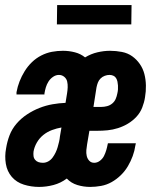

<svg xmlns="http://www.w3.org/2000/svg" viewBox="-20 -728 634 756"><path d="M134 8Q103 8 74 -1Q45 -10 26.5 -31.5Q8 -53 3 -83Q-2 -113 4 -144Q8 -170 17.5 -195Q27 -220 45 -241Q63 -262 86.5 -277.5Q110 -293 135.5 -303Q161 -313 187 -317.5Q213 -322 238 -323L244 -360Q246 -372 246.5 -384Q247 -396 244.5 -407Q242 -418 233 -425.5Q224 -433 212 -433Q200 -433 189 -425.5Q178 -418 171 -407Q164 -396 160.5 -384Q157 -372 155 -360V-356H45Q45 -358 45 -360.5Q45 -363 45 -365Q49 -387 57 -407.5Q65 -428 77 -447.5Q89 -467 105.5 -483Q122 -499 142.5 -509.5Q163 -520 184.5 -524Q206 -528 228 -528Q252 -528 275 -522Q298 -516 315 -502Q338 -516 363.5 -522Q389 -528 413 -528Q437 -528 460 -523.5Q483 -519 500.5 -506.5Q518 -494 530.5 -476Q543 -458 548.5 -436.5Q554 -415 554.5 -391.5Q555 -368 551 -345Q548 -325 540 -304.5Q532 -284 517 -268Q502 -252 483.5 -241Q465 -230 444.5 -223.5Q424 -217 403.5 -215Q383 -213 363 -213H332L323 -160Q321 -149 320 -137Q319 -125 321.5 -114Q324 -103 331.5 -95Q339 -87 351 -87Q363 -87 373.5 -95Q384 -103 389.5 -114Q395 -125 398.5 -137Q402 -149 404 -160L405 -164H515L513 -155Q510 -134 502.5 -113.5Q495 -93 483.5 -73.5Q472 -54 455.5 -38Q439 -22 419.5 -11Q400 0 378 4Q356 8 335 8Q309 8 284.5 0.5Q260 -7 243 -25Q219 -7 190.5 0.5Q162 8 134 8ZM379 -307Q390 -307 401.5 -310Q413 -313 422 -320.5Q431 -328 435.5 -338.5Q440 -349 442 -360Q444 -368 444.5 -376Q445 -384 444.5 -391.5Q444 -399 442.5 -406.5Q441 -414 437 -420.5Q433 -427 426 -430Q419 -433 411 -433Q402 -433 392.5 -429.5Q383 -426 376 -419Q369 -412 365.5 -403Q362 -394 360 -384L348 -307ZM149 -87Q160 -87 170 -92.5Q180 -98 187 -107.5Q194 -117 199 -127.5Q204 -138 207 -148.5Q210 -159 212.5 -169.5Q215 -180 216 -191L222 -226Q204 -223 185 -216Q166 -209 150.5 -196.5Q135 -184 125 -166.5Q115 -149 112 -131Q111 -122 112 -113.5Q113 -105 118.5 -98.5Q124 -92 132 -89.5Q140 -87 149 -87ZM204 -632 205 -708H498L497 -632Z"/></svg>

Font: Iosevka QP
Style: Bold Italic
Weight: 700
Italic angle: -9°
Designer: Belleve Invis
Foundry: Belleve Invis
Version: Version 20.0.0; ttfautohint (v1.8.4)